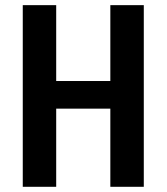

<svg xmlns="http://www.w3.org/2000/svg" viewBox="-20 -718 640 738"><path d="M404.1 0H532.7V-698.2H404.1V-406.6H196V-698.2H67.5V0H196V-300.4H404.1Z"/></svg>

Font: Margiela Mono SemiBold
Style: Regular
Weight: 600
Designer: Mike Abbink, Paul van der Laan, Pieter van Rosmalen
Foundry: Bold Monday
Version: Version 2.003 2021